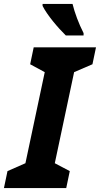

<svg xmlns="http://www.w3.org/2000/svg" viewBox="-49 -954 507 974"><path d="M285 -774H375V-786C350 -835 330 -889 319 -934H167V-924C190 -878 244 -814 285 -774ZM-29 0H287L305 -86L229 -126L327 -588L420 -628L438 -714H122L104 -628L178 -588L80 -126L-11 -86Z"/></svg>

Font: Noto Sans
Style: Bold Italic
Weight: 700
Italic angle: -12°
Designer: Monotype Design Team
Foundry: Monotype Imaging Inc.
Version: Version 2.013